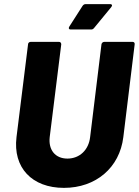

<svg xmlns="http://www.w3.org/2000/svg" viewBox="-20 -903 673 931"><path d="M322 -760H421C427 -760 431 -761 436 -767L519 -868C526 -876 524 -883 514 -883H395C389 -883 384 -880 380 -874L316 -774C311 -766 314 -760 322 -760ZM290 8C445 8 560 -90 578 -238L633 -688C634 -695 630 -700 623 -700H486C479 -700 473 -695 472 -688L417 -238C410 -176 366 -134 307 -134C248 -134 214 -176 221 -238L277 -688C277 -695 273 -700 266 -700H129C122 -700 116 -695 116 -688L60 -238C42 -90 135 8 290 8Z"/></svg>

Font: Barlow ExtraBold
Style: Italic
Weight: 800
Italic angle: -7°
Designer: Jeremy Tribby
Foundry: Tribby Type
Version: Version 1.422;hotconv 1.0.109;makeotfexe 2.5.65596